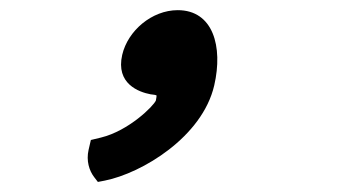

<svg xmlns="http://www.w3.org/2000/svg" viewBox="-20 -167 680 378"><path d="M329.9 -147C279 -147 231.6 -106.5 220.6 -59C207.5 -2.1 253.5 14.3 276.2 18.6L277.3 18.8L278.5 18.9C283.6 19.4 286.6 20.1 288.1 20.7C288.2 21.8 288.4 24 286.9 30.8C282.6 41.5 233.5 90.5 178.8 103.8L158.9 108.6L154.4 128C149.5 149.6 155.6 168.9 165.4 181.7L172.7 191.2L186.6 188.5C259.3 173.9 378.3 102.8 401.8 1C419.4 -75.4 399.6 -147 329.9 -147Z"/></svg>

Font: Linux Libertine Mono O 
Style: Mono Bold Oblique
Weight: 400
Italic angle: -13°
Designer: Philipp H. Poll
Foundry: Philipp H. Poll
Version: Version 5.1.7